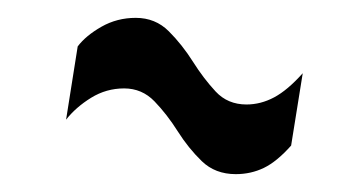

<svg xmlns="http://www.w3.org/2000/svg" viewBox="-20 -409 404 215"><path d="M306 -246Q290 -228 275.5 -221Q261 -214 244 -214Q221 -214 206 -228.5Q191 -243 179 -262Q167 -281 153 -295.5Q139 -310 119 -310Q99 -310 82 -299.5Q65 -289 54 -275L67 -357Q76 -369 93.5 -379Q111 -389 132 -389Q154 -389 169 -374Q184 -359 196 -340Q208 -321 221.5 -306.5Q235 -292 256 -292Q272 -292 287 -300Q302 -308 319 -327Z"/></svg>

Font: Georama Extra Condensed Medium
Style: Italic
Weight: 500
Width: 2
Italic angle: -9°
Designer: Jean-Baptiste Levee
Foundry: Production Type
Version: Version 1.000